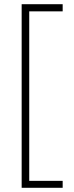

<svg xmlns="http://www.w3.org/2000/svg" viewBox="-20 -735 350 913"><path d="M278 158V125H119V-681H278V-715H83V158Z"/></svg>

Font: Noto Sans Ethiopic Condensed ExtraLight
Style: Regular
Weight: 200
Width: 3
Designer: Monotype Design Team
Foundry: Monotype Imaging Inc.
Version: Version 2.102